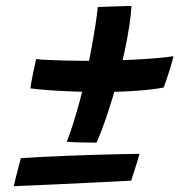

<svg xmlns="http://www.w3.org/2000/svg" viewBox="-20 -694 602 644"><path d="M529 -400.5Q496.5 -394 441.2 -389.8Q386 -385.5 314 -385.5Q273 -385.5 229.5 -387Q186 -388.5 147.5 -391.2Q109 -394 82 -397.5Q82.5 -404 85 -418Q87.5 -432 90.8 -448Q94 -464 97 -477.2Q100 -490.5 101.5 -496Q116.5 -494 142.5 -492.8Q168.5 -491.5 201.5 -490.8Q234.5 -490 271 -490Q329.5 -490 385.2 -492Q441 -494 487.2 -497.5Q533.5 -501 562 -505.5Q557.5 -486.5 550.5 -464.2Q543.5 -442 537.5 -424Q531.5 -406 529 -400.5ZM421 -674Q419.5 -645.5 413.5 -605.8Q407.5 -566 397.5 -519.8Q387.5 -473.5 374.5 -424.5Q360 -371.5 342 -316.8Q324 -262 304 -215.5Q299 -215.5 285 -215.8Q271 -216 254.5 -216.2Q238 -216.5 224 -217.2Q210 -218 204 -218.5Q215.5 -247.5 226.5 -283Q237.5 -318.5 248 -357Q259 -398 268.8 -442.2Q278.5 -486.5 286.2 -528.8Q294 -571 299.8 -607.8Q305.5 -644.5 308 -670.5Q312.5 -670.5 324 -671Q335.5 -671.5 350.8 -672Q366 -672.5 380.8 -673Q395.5 -673.5 406.5 -673.8Q417.5 -674 421 -674ZM448 -178Q444.5 -164.5 439 -147.5Q433.5 -130.5 428.5 -114.5Q423.5 -98.5 420 -88Q400.5 -87 362 -85Q323.5 -83 275.8 -80.8Q228 -78.5 179.5 -76.2Q131 -74 90.2 -72.2Q49.5 -70.5 26 -69.5Q29 -82 33.2 -99Q37.5 -116 42 -133.5Q46.5 -151 50 -163.5Q75.5 -165.5 116.2 -167.5Q157 -169.5 205 -171.5Q253 -173.5 300.2 -174.8Q347.5 -176 386.5 -177Q425.5 -178 448 -178Z"/></svg>

Font: Grandstander Thin Medium
Style: Italic
Weight: 500
Italic angle: -15°
Version: Version 1.200